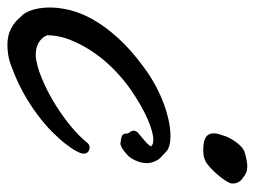

<svg xmlns="http://www.w3.org/2000/svg" viewBox="-152 -550 668 503"><g transform="rotate(90 181.5 -299.0)"><path d="M106 3.9Q90.3 10.3 75.9 12.7Q61.5 15.1 48.8 15.1Q23.4 15.1 5.4 5.6Q-12.7 -3.9 -23.9 -18.1Q-26.9 -21 -30.3 -24.7Q-33.7 -28.3 -36.1 -33.2Q-42 -43 -45.9 -59.3Q-49.8 -75.7 -49.8 -97.2Q-49.8 -120.6 -43 -148.9Q-36.1 -177.2 -18.6 -208.7Q-1 -240.2 29.3 -273.9Q59.6 -307.6 106 -341.8Q130.9 -360.4 155.8 -373.5Q180.7 -386.7 204.3 -395.3Q228 -403.8 249 -408Q270 -412.1 287.1 -412.1Q311.5 -412.1 324.2 -403.8Q328.6 -399.9 332.5 -396.5Q336.4 -393.1 338.9 -390.1Q348.1 -383.3 353 -371.6Q357.9 -359.9 357.9 -351.1Q357.9 -335.9 351.1 -320.8Q344.2 -305.7 335 -297.9Q326.2 -289.6 318.4 -285.2Q310.5 -280.8 305.2 -280.8Q303.7 -281.7 299.8 -282Q295.9 -282.2 291.7 -283.2Q287.6 -284.2 284.2 -286.6Q280.8 -289.1 280.8 -293.9Q280.8 -300.8 276.9 -305.7Q272.9 -310.5 272.9 -315.9Q272.9 -322.8 280.8 -329.1Q288.6 -335.9 298.6 -344Q308.6 -352.1 314 -360.8Q309.6 -367.2 296.9 -367.2Q277.3 -367.2 242.7 -352.3Q208 -337.4 164.1 -307.1Q139.6 -290 114.5 -265.9Q89.4 -241.7 69.1 -212.6Q48.8 -183.6 35.9 -151.9Q22.9 -120.1 22.9 -88.9Q28.8 -74.7 42.2 -66.9Q55.7 -59.1 74.2 -59.1Q80.1 -59.1 86.7 -60.3Q93.3 -61.5 100.1 -63Q122.6 -68.8 150.6 -81.5Q178.7 -94.2 207 -112.1Q235.4 -129.9 261.2 -151.1Q287.1 -172.4 305.2 -194.8Q309.6 -200.2 316.9 -200.2Q323.2 -200.2 328.1 -196.3Q333 -192.4 333 -184.1Q333 -178.2 326.7 -166Q320.3 -153.8 307.6 -137.5Q294.9 -121.1 275.9 -102.1Q256.8 -83 231.4 -64Q206.1 -44.9 174.8 -27.3Q143.6 -9.8 106 3.9ZM285.2 -549.3Q287.1 -556.6 291.5 -565.4Q295.9 -574.2 301.8 -582.5Q307.6 -590.8 314.7 -597.4Q321.8 -604 329.1 -606.4Q339.4 -609.4 349.1 -611.3Q358.9 -613.3 365.2 -613.3Q376.5 -613.3 383.5 -610.1Q390.6 -606.9 396 -602.1Q403.3 -597.7 407.2 -590.8Q411.1 -584 411.1 -577.1Q411.1 -574.7 411.1 -572.8Q411.1 -570.8 410.2 -568.4Q407.2 -561 400.4 -551.3Q393.6 -541.5 384.8 -531.7Q376 -522 367.2 -514.2Q358.4 -506.3 352.1 -503.4Q342.3 -499.5 336.9 -498.8Q331.5 -498 327.1 -498H321.8Q301.3 -498 290.5 -504.6Q279.8 -511.2 279.8 -525.4Q279.8 -530.8 281.2 -536.6Q282.7 -542.5 285.2 -549.3Z"/></g></svg>

Font: Oregano
Style: Italic
Weight: 400
Italic angle: -12°
Designer: Astigmatic (AOETI)
Foundry: Astigmatic (AOETI)
Version: Version 1.000